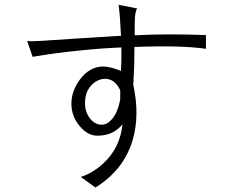

<svg xmlns="http://www.w3.org/2000/svg" viewBox="-20 -791 1040 818"><path d="M564.5 -754.9 485.4 -770.5Q488.3 -748 491.2 -711.9Q492.2 -690.4 495.1 -645.5L496.1 -638.7L276.4 -625Q192.4 -619.1 161.1 -617.2Q113.3 -614.3 95.7 -616.2L119.1 -548.8Q212.9 -565.4 315.4 -575.2Q403.3 -585 497.1 -588.9Q497.1 -558.6 497.1 -530.3Q496.1 -504.9 495.1 -488.3L484.4 -493.2Q467.8 -499 457 -502Q438.5 -506.8 420.9 -507.8Q362.3 -507.8 320.3 -452.1Q284.2 -402.3 284.2 -349.6Q284.2 -295.9 319.3 -253.9Q353.5 -212.9 394.5 -212.9Q433.6 -212.9 462.9 -228.5Q485.4 -241.2 502 -261.7Q491.2 -159.2 418.9 -93.8Q375 -53.7 324.2 -37.1L386.7 7.8Q506.8 -66.4 544.9 -193.4Q576.2 -298.8 547.9 -429.7Q549.8 -469.7 551.8 -513.7Q552.7 -549.8 552.7 -590.8Q647.5 -594.7 729.5 -592.8Q805.7 -590.8 857.4 -583V-641.6Q780.3 -644.5 700.2 -644.5Q627 -644.5 553.7 -640.6Q553.7 -692.4 554.7 -715.8Q557.6 -747.1 564.5 -754.9ZM492.2 -406.2V-368.2Q481.4 -308.6 454.1 -280.3Q430.7 -254.9 402.3 -260.7Q375 -266.6 357.4 -294.9Q338.9 -325.2 342.8 -364.3Q343.8 -392.6 360.4 -417Q377 -440.4 401.4 -450.2Q426.8 -460 450.2 -451.2Q476.6 -440.4 492.2 -406.2Z"/></svg>

Font: Dotum
Style: Regular
Weight: 400
Version: Version 2.21